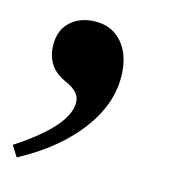

<svg xmlns="http://www.w3.org/2000/svg" viewBox="-108 -182 407 411"><g transform="rotate(10 95.0 24.0)"><path d="M-47 182 -60 157Q58 94 58 41Q58 20 28 4Q-12 -18 -12 -61Q-12 -96 8.5 -115Q29 -134 61 -134Q100 -134 122 -108Q144 -82 144 -40Q144 27 93 85.5Q42 144 -47 182Z"/></g></svg>

Font: STIX
Style: Bold Italic
Weight: 700
Italic angle: -16.33°
Designer: MicroPress Inc., with final additions and corrections provided by Coen Hoffman, Elsevier (retired)
Version: Version 1.1.1